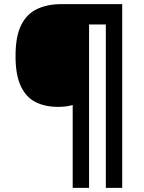

<svg xmlns="http://www.w3.org/2000/svg" viewBox="-20 -780 695 927"><path d="M570 127H491V-662H410V127H331V-273Q301 -264 260 -264Q198 -264 152 -287Q106 -310 80.5 -364Q55 -418 55 -509Q55 -605 82.5 -659.5Q110 -714 160 -737Q210 -760 275 -760H570Z"/></svg>

Font: Noto IKEA Simplified Chinese
Style: Bold
Weight: 700
Designer: Monotype Design Team
Foundry: Monotype Imaging Inc.
Version: Version 1.100